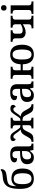

<svg xmlns="http://www.w3.org/2000/svg" viewBox="1832 -2639 817 4521"><g transform="rotate(-90 2240.5 -378.5)"><path d="M290 10C456 10 533 -84 533 -255C533 -428 454 -518 297 -518C203 -518 143 -469 121 -408H117C124 -565 145 -606 297 -622C441 -640 517 -649 520 -767H484C468 -733 393 -729 302 -719C94 -695 53 -535 53 -312C53 -93 134 10 290 10ZM290 -45C203 -45 165 -118 165 -255C165 -393 191 -464 290 -464C388 -464 421 -393 421 -255C421 -118 388 -45 290 -45Z M790 10C871 10 902 -26 944 -81H953L970 0H1119V-45H1116C1071 -45 1054 -61 1054 -117V-375C1054 -501 991 -547 864 -547C761 -547 677 -519 677 -449C677 -402 710 -385 775 -385C775 -448 790 -494 860 -494C934 -494 944 -444 944 -373V-315L862 -312C709 -307 635 -257 635 -151C635 -41 701 10 790 10ZM822 -55C771 -55 748 -85 748 -146C748 -222 782 -263 885 -267L944 -270V-191C944 -108 896 -55 822 -55Z M1161 0H1198C1302 0 1337 -16 1379 -94L1428 -191C1458 -248 1487 -257 1553 -257V-115C1553 -54 1518 -45 1482 -45H1478V0H1729V-45H1727C1692 -45 1656 -53 1656 -111V-257C1723 -257 1752 -248 1781 -191L1831 -94C1872 -16 1907 0 2011 0H2048V-45H2045C2000 -45 1973 -66 1941 -121L1889 -214C1857 -270 1816 -297 1759 -301C1784 -319 1803 -344 1838 -397C1873 -448 1896 -473 1927 -473C1958 -473 1976 -448 1981 -418C2008 -422 2032 -444 2032 -481C2032 -516 2005 -542 1946 -542C1868 -542 1841 -498 1795 -428C1762 -377 1741 -343 1724 -327C1708 -312 1695 -306 1656 -306V-427C1656 -483 1692 -491 1727 -491H1729V-536H1478V-491H1482C1517 -491 1553 -482 1553 -424V-306C1515 -306 1502 -312 1486 -327C1469 -343 1448 -377 1414 -428C1369 -498 1341 -542 1264 -542C1205 -542 1178 -516 1178 -481C1178 -444 1202 -422 1229 -418C1234 -448 1251 -473 1283 -473C1314 -473 1337 -448 1371 -397C1407 -344 1426 -319 1451 -301C1394 -297 1352 -270 1321 -214L1268 -121C1237 -66 1209 -45 1164 -45H1161Z M2255 10C2336 10 2367 -26 2409 -81H2418L2435 0H2584V-45H2581C2536 -45 2519 -61 2519 -117V-375C2519 -501 2456 -547 2329 -547C2226 -547 2142 -519 2142 -449C2142 -402 2175 -385 2240 -385C2240 -448 2255 -494 2325 -494C2399 -494 2409 -444 2409 -373V-315L2327 -312C2174 -307 2100 -257 2100 -151C2100 -41 2166 10 2255 10ZM2287 -55C2236 -55 2213 -85 2213 -146C2213 -222 2247 -263 2350 -267L2409 -270V-191C2409 -108 2361 -55 2287 -55Z M3216 10C3367 10 3448 -81 3448 -269C3448 -457 3361 -547 3219 -547C3075 -547 2995 -466 2987 -300H2847V-425C2847 -483 2885 -491 2925 -491H2929V-536H2645V-491H2658C2698 -491 2737 -482 2737 -424V-111C2737 -53 2698 -45 2658 -45H2645V0H2929V-45H2925C2885 -45 2847 -53 2847 -111V-251H2987C2992 -75 3078 10 3216 10ZM3218 -45C3131 -45 3100 -122 3100 -269C3100 -417 3130 -491 3217 -491C3303 -491 3335 -417 3335 -269C3335 -122 3304 -45 3218 -45Z M3834 0H4131V-45H4119C4076 -45 4039 -54 4039 -112V-424C4039 -482 4076 -491 4119 -491H4131V-536H3849V-491H3852C3893 -491 3929 -481 3929 -423V-296C3869 -266 3832 -253 3784 -253C3734 -253 3708 -277 3708 -323V-424C3708 -482 3746 -491 3786 -491H3789V-536H3516V-491H3519C3563 -491 3598 -479 3598 -423V-312C3598 -234 3649 -183 3739 -183C3815 -183 3865 -210 3929 -250V-112C3929 -53 3892 -45 3848 -45H3834Z M4316 -633C4351 -633 4381 -651 4381 -698C4381 -746 4351 -763 4316 -763C4279 -763 4251 -746 4251 -698C4251 -651 4279 -633 4316 -633ZM4173 0H4467V-45H4454C4413 -45 4375 -54 4375 -115V-536H4181V-491H4186C4226 -491 4265 -482 4265 -425V-111C4265 -53 4226 -45 4186 -45H4173Z"/></g></svg>

Font: Noto Serif Thai Medium
Style: Regular
Weight: 500
Designer: Monotype Design Team
Foundry: Monotype Imaging Inc.
Version: Version 1.901;PS 001.901;hotconv 1.0.88;makeotf.lib2.5.64775